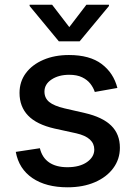

<svg xmlns="http://www.w3.org/2000/svg" viewBox="-20 -787 576 818"><path d="M480.1 -412.3 383.9 -395.2Q377.8 -413.7 364.9 -430.4Q351.9 -447.1 329.9 -457.7Q307.9 -468.4 274.9 -468.4Q229.8 -468.4 199.6 -448.3Q169.4 -428.3 169.4 -396.7Q169.4 -369.3 189.6 -352.6Q209.9 -335.9 255 -325.3L341.6 -305.4Q416.9 -288 453.8 -251.8Q490.8 -215.6 490.8 -157.7Q490.8 -108.7 462.5 -70.5Q434.3 -32.3 384.1 -10.7Q333.8 11 267.8 11Q176.1 11 118.3 -28.2Q60.4 -67.5 47.2 -139.9L149.9 -155.5Q159.4 -115.4 189.3 -95Q219.1 -74.6 267 -74.6Q319.2 -74.6 350.5 -96.4Q381.7 -118.3 381.7 -149.9Q381.7 -175.4 362.7 -192.8Q343.8 -210.2 304.7 -219.1L212.4 -239.3Q136 -256.7 99.6 -294.7Q63.2 -332.7 63.2 -391Q63.2 -439.3 90.2 -475.5Q117.2 -511.7 164.8 -532.1Q212.4 -552.6 273.8 -552.6Q362.2 -552.6 413 -514.4Q463.8 -476.2 480.1 -412.3ZM202.1 -766.7 275.2 -671.5 348 -766.7H444.2V-761.4L319.2 -610.8H230.8L106.2 -761.4V-766.7Z"/></svg>

Font: InterMG Medium
Style: Regular
Weight: 500
Designer: Rasmus Andersson
Foundry: rsms
Version: Version 3.019;December 26, 2023;FontCreator 15.0.0.2955 64-b